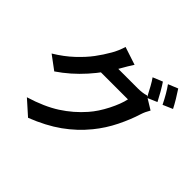

<svg xmlns="http://www.w3.org/2000/svg" viewBox="-213 -1080 1403 1403"><g transform="rotate(45 488.5 -378.5)"><path d="M837.4 -664.8 761 -632.1 753.2 -647.7Q737.8 -677.7 719.1 -711.7Q700.4 -745.6 684.3 -767.6L759.8 -798.6Q777.3 -773.2 799.7 -734.1Q822 -695.1 837.4 -664.8ZM953.6 -709.5 877.9 -676.8Q836.9 -759.8 799.3 -811.3L874.5 -842.3Q892.8 -815.4 916.4 -776.1Q939.9 -736.8 953.6 -709.5ZM814 -516.6Q789.8 -437.7 747.1 -351.1Q704.3 -264.4 643.3 -189.7Q571.5 -101.6 477.3 -34.3Q383.1 33 250 85.2L137.9 -14.9Q276.1 -56.9 368 -116.2Q460 -175.5 531.2 -257.1Q579.6 -312.3 619.3 -390.3Q658.9 -468.3 671.1 -526.1H339.6L383.5 -633.8H665Q687.5 -633.8 710 -636.7Q732.4 -639.6 748.3 -645L845.7 -585.2Q824.5 -549.6 814 -516.6ZM468 -641.4Q415.8 -547.4 331.9 -453.2Q248 -359.1 145.8 -289.8L39.6 -368.7Q118.9 -416.5 178.3 -472.4Q237.8 -528.3 275.9 -579.5Q314 -630.6 344.7 -684.3Q356.2 -703.1 368.8 -732.2Q381.3 -761.2 387.7 -784.7L526.6 -739Q500.7 -699.5 468 -641.4Z"/></g></svg>

Font: Min Sans VF VF
Style: Regular
Weight: 400
Designer: Jinseong-Kim, NotoSansCJK, Nunito
Foundry: Jinseong-Kim
Version: Version 1.420;Glyphs 3.1.2 (3151)